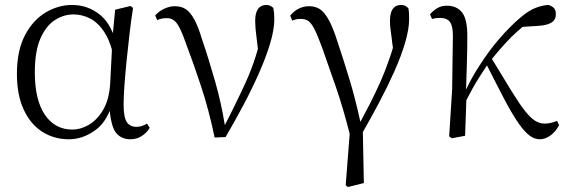

<svg xmlns="http://www.w3.org/2000/svg" viewBox="-20 -546 2287 772"><path d="M257 14Q197 14 149.5 -16.5Q102 -47 75 -106Q48 -165 48 -249Q48 -342 80 -403.5Q112 -465 163 -495.5Q214 -526 269 -526Q335 -526 384 -485Q414 -460 434 -413L443 -507L505 -522L515 -514Q507 -464 500.5 -407.5Q494 -351 488.5 -296.5Q483 -242 480 -197.5Q477 -153 477 -125Q477 -74 490 -55Q503 -36 528 -36Q541 -36 551 -39.5Q561 -43 571 -49L582 -32Q570 -12 550 1Q530 14 504 14Q464 14 443 -17Q427 -43 421 -100Q398 -45 358 -19Q310 14 257 14ZM430 -346Q419 -386 402 -413Q376 -454 343.5 -471Q311 -488 276 -488Q235 -488 199.5 -464.5Q164 -441 142 -390Q120 -339 120 -255Q120 -144 160.5 -84.5Q201 -25 271 -25Q304 -25 337 -44Q370 -63 394.5 -104Q419 -145 423 -210Z M843 7Q820 -104 788.5 -199Q757 -294 726 -376Q706 -433 690.5 -453Q675 -473 651 -473Q628 -473 612 -465L604 -484Q619 -501 640.5 -511Q662 -521 683 -521Q710 -521 728 -508.5Q746 -496 761.5 -467.5Q777 -439 791 -392Q819 -310 846 -215Q870 -130 884 -43Q909 -91 929 -133Q952 -179 971.5 -223Q991 -267 1007 -316Q1012 -332 1017 -349Q1013 -378 1011 -399Q1006 -437 1006 -462Q1006 -494 1017.5 -510Q1029 -526 1050 -526Q1061 -526 1067.5 -522.5Q1074 -519 1079 -514Q1081 -503 1082 -492.5Q1083 -482 1083 -469Q1083 -428 1066.5 -372.5Q1050 -317 1022 -253.5Q994 -190 959 -124Q924 -58 887 5Z M1370 199 1386 -8Q1359 -114 1331 -195Q1300 -285 1275 -355Q1257 -404 1244.5 -428.5Q1232 -453 1220 -461.5Q1208 -470 1189 -470Q1170 -470 1155 -463L1147 -483Q1161 -501 1180.5 -511Q1200 -521 1223 -521Q1247 -521 1265 -510Q1283 -499 1301 -467.5Q1319 -436 1338 -375Q1358 -316 1383 -234Q1407 -157 1429 -56Q1450 -95 1468 -130Q1491 -175 1510 -218Q1529 -261 1545 -308Q1553 -330 1560 -354Q1557 -371 1556 -384Q1552 -412 1550 -429.5Q1548 -447 1548 -462Q1548 -495 1559.5 -510.5Q1571 -526 1591 -526Q1603 -526 1609.5 -522.5Q1616 -519 1622 -513Q1624 -503 1624.5 -492.5Q1625 -482 1625 -469Q1625 -429 1609 -374.5Q1593 -320 1565 -257.5Q1537 -195 1503 -131Q1471 -71 1439 -15L1443 190L1379 206Z M1796 10 1786 2 1798 -187 1801 -402Q1801 -442 1789 -458Q1777 -474 1749 -474Q1740 -474 1732.5 -473Q1725 -472 1717 -470L1709 -488Q1720 -502 1737 -512.5Q1754 -523 1776 -523Q1818 -523 1839 -494.5Q1860 -466 1859 -395Q1859 -342 1857 -284Q1855 -235 1854 -186Q1878 -237 1909 -284Q1946 -342 1988 -390.5Q2030 -439 2072 -475Q2106 -504 2134 -514.5Q2162 -525 2185 -526Q2197 -523 2206 -515Q2215 -507 2215 -489Q2215 -466 2197 -455Q2179 -444 2144 -442L2081 -438Q2059 -419 2038 -399Q1999 -360 1958 -309Q2005 -232 2036 -181Q2068 -129 2090.5 -100.5Q2113 -72 2131.5 -60.5Q2150 -49 2170 -49Q2184 -49 2197.5 -52.5Q2211 -56 2220 -60L2228 -43Q2214 -16 2193 -1Q2172 14 2150 14Q2130 14 2110.5 0Q2091 -14 2067 -47.5Q2043 -81 2011 -141Q1981 -198 1938 -283Q1923 -259 1910 -240Q1895 -217 1880 -190Q1869 -170 1855 -143Q1854 -112 1853 -82Q1852 -41 1850 0Z"/></svg>

Font: Early Summer Mincho Light
Style: Regular
Weight: 300
Designer: GuiWonder
Version: Version 1.002